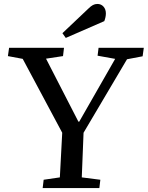

<svg xmlns="http://www.w3.org/2000/svg" viewBox="-20 -952 748 972"><path d="M377 -336H381L563 -654L474 -670L479 -710H708L702 -667L623 -652L403 -280L394 -54L488 -42L483 0H196L201 -42L283 -54L295 -280L95 -654L20 -668L26 -710H304L299 -668L213 -655ZM428 -909Q440 -921 450.5 -926.5Q461 -932 473 -932Q492 -932 504 -918.5Q516 -905 516 -884Q516 -866 508 -845L313 -760L296 -784Z"/></svg>

Font: Literata 36pt Medium
Style: Italic
Weight: 500
Italic angle: -2°
Designer: Latin by Veronika Burian and Jose Scaglione. Greek by Irene Vlachou. Cyrillic by Vera Evstafieva
Foundry: TypeTogether
Version: Version 3.002